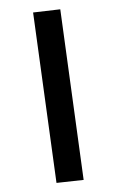

<svg xmlns="http://www.w3.org/2000/svg" viewBox="-115 -821 579 952"><g transform="rotate(10 174.5 -344.5)"><path d="M240 81 -21 -731 109 -770 370 43Z"/></g></svg>

Font: Nunito Sans Black
Style: Regular
Weight: 900
Designer: Vernon Adams
Foundry: Vernon Adams
Version: Version 3.006; ttfautohint (v1.8.3)